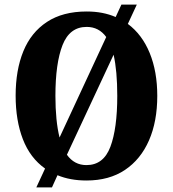

<svg xmlns="http://www.w3.org/2000/svg" viewBox="-20 -775 751 835"><path d="M176 -42Q111 -88 79.5 -169.5Q48 -251 48 -359Q48 -470 81.5 -552Q115 -634 184 -679.5Q253 -725 357 -725Q393 -725 424 -719Q455 -713 483 -701L508 -755H575L536 -671Q598 -625 631 -544.5Q664 -464 664 -358Q664 -247 628 -164.5Q592 -82 523.5 -36Q455 10 356 10Q285 10 230 -13L206 40H138ZM442 -614Q410 -658 357 -658Q283 -658 252 -579Q221 -500 221 -358Q221 -304 225.5 -258.5Q230 -213 239 -177ZM356 -57Q430 -57 460 -136.5Q490 -216 490 -358Q490 -412 486 -457Q482 -502 474 -537L271 -102Q303 -57 356 -57Z"/></svg>

Font: Noto Serif Armenian Condensed ExtraBold
Style: Regular
Weight: 800
Width: 3
Designer: Monotype Design Team
Foundry: Monotype Imaging Inc.
Version: Version 2.008; ttfautohint (v1.8.4.7-5d5b)